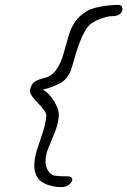

<svg xmlns="http://www.w3.org/2000/svg" viewBox="-20 -712 520 784"><path d="M230 52Q200 52 171.5 41.5Q143 31 130 8Q120 -11 120 -35Q120 -65 131 -99.5Q142 -134 154 -169.5Q166 -205 169 -237Q170 -249 160 -262.5Q150 -276 136.5 -289.5Q123 -303 112.5 -317Q102 -331 102 -344Q108 -370 122.5 -379Q137 -388 163 -394Q192 -401 211 -429Q230 -457 240 -495Q251 -533 260 -565Q269 -597 286 -622.5Q303 -648 337 -668Q357 -679 393.5 -685.5Q430 -692 463 -692Q480 -692 480 -674Q480 -664 470 -655Q460 -646 437 -646Q421 -646 395.5 -637Q370 -628 354 -617Q338 -606 325 -582Q312 -558 301.5 -528.5Q291 -499 283.5 -471.5Q276 -444 270 -427Q256 -387 221.5 -370Q187 -353 155 -346Q172 -337 187.5 -317.5Q203 -298 212.5 -276Q222 -254 220 -237Q217 -204 204 -172Q191 -140 178.5 -110Q166 -80 166 -53Q166 -34 175 -17Q187 3 204.5 5.5Q222 8 255 8Q275 8 275 21Q275 31 262.5 41.5Q250 52 230 52Z"/></svg>

Font: Grape Nuts
Style: Regular
Weight: 400
Designer: Robert E. Leuschke
Foundry: Robert E. Leuschke
Version: Version 1.010; ttfautohint (v1.8.3)